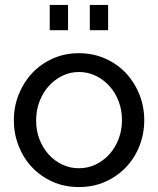

<svg xmlns="http://www.w3.org/2000/svg" viewBox="-20 -746 639 776"><path d="M181 -624V-726H255V-624ZM343 -624V-726H417V-624ZM299 10Q240 10 191.5 -12Q143 -34 108.5 -71Q74 -108 55 -157Q36 -206 36 -260Q36 -315 55.5 -364Q75 -413 109.5 -450Q144 -487 192.5 -509Q241 -531 299 -531Q357 -531 406 -509Q455 -487 489.5 -450Q524 -413 543.5 -364Q563 -315 563 -260Q563 -206 544 -157Q525 -108 490 -71Q455 -34 406.5 -12Q358 10 299 10ZM126 -259Q126 -218 139.5 -183Q153 -148 176.5 -122Q200 -96 231.5 -81Q263 -66 299 -66Q335 -66 366.5 -81Q398 -96 422 -122.5Q446 -149 459.5 -184.5Q473 -220 473 -261Q473 -301 459.5 -336.5Q446 -372 422 -398.5Q398 -425 366.5 -440Q335 -455 299 -455Q263 -455 231.5 -439.5Q200 -424 176.5 -397.5Q153 -371 139.5 -335.5Q126 -300 126 -259Z"/></svg>

Font: IngvarSans
Style: Regular
Weight: 500
Version: Version 3.000